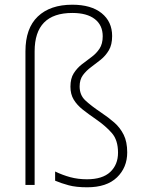

<svg xmlns="http://www.w3.org/2000/svg" viewBox="-20 -878 610 815"><path d="M456 -725Q456 -688 442 -664.5Q428 -641 407.5 -624.5Q387 -608 366.5 -593Q346 -578 332 -559Q318 -540 318 -511Q318 -475 341.5 -452.5Q365 -430 411 -399Q441 -379 465.5 -357.5Q490 -336 505 -306Q520 -276 520 -231Q520 -167 476.5 -125Q433 -83 350 -83Q303 -83 271.5 -91.5Q240 -100 214 -111V-150Q245 -135 278 -126Q311 -117 349 -117Q415 -117 448 -148Q481 -179 481 -230Q481 -283 455 -313Q429 -343 387 -372Q355 -394 331 -413Q307 -432 293 -455Q279 -478 279 -510Q279 -545 293 -567Q307 -589 327.5 -605Q348 -621 368.5 -636Q389 -651 402.5 -671.5Q416 -692 416 -724Q416 -771 382.5 -797Q349 -823 287 -823Q127 -823 127 -660V-93H88V-660Q88 -758 140.5 -808Q193 -858 287 -858Q367 -858 411.5 -822Q456 -786 456 -725Z"/></svg>

Font: Noto Sans Kannada UI ExtraLight
Style: Regular
Weight: 200
Designer: Jelle Bosma - Monotype Design Team
Foundry: Monotype Imaging Inc.
Version: Version 2.005; ttfautohint (v1.8.4.7-5d5b)